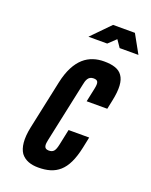

<svg xmlns="http://www.w3.org/2000/svg" viewBox="-139 -802 694 884"><g transform="rotate(20 208.0 -359.5)"><path d="M366 -727 416 -637H324L300 -672L263 -637H171L259 -727ZM159 -126C155 -106 151 -82 178 -82C201 -82 209 -93 216 -126L232 -202H333L322 -149C309 -88 290 -49 263 -25C236 -1 202 8 159 8C123 8 93 -2 74 -27C57 -52 51 -93 64 -154L115 -393C128 -454 151 -495 179 -520C207 -545 242 -555 278 -555C321 -555 352 -546 368 -522C385 -498 388 -459 375 -398L366 -355H265L279 -421C286 -454 282 -465 259 -465C232 -465 226 -441 222 -421Z"/></g></svg>

Font: League Gothic Italic
Style: Regular
Weight: 400
Designer: Tyler Finck
Foundry: The League of Moveable Type
Version: Version 1.001;PS 001.001;hotconv 1.0.56;makeotf.lib2.0.21325